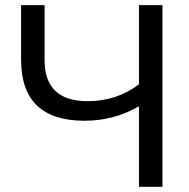

<svg xmlns="http://www.w3.org/2000/svg" viewBox="-20 -718 728 738"><path d="M604.5 -698.2V0H514.2V-309.6Q418.5 -253.9 304.7 -253.9Q61 -253.9 61 -488.8V-698.2H151.4V-487.3Q151.4 -329.1 316.9 -329.1Q428.7 -329.1 514.2 -394V-698.2Z"/></svg>

Font: Voltera
Style: Regular
Weight: 400
Designer: Bernd Montag
Version: Version 1.301